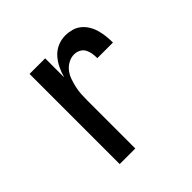

<svg xmlns="http://www.w3.org/2000/svg" viewBox="-142 -656 783 783"><g transform="rotate(-45 250.0 -264.0)"><path d="M122 0V-520H212V-410Q218 -432 228 -453Q238 -474 253.5 -491.5Q269 -509 290.5 -518.5Q312 -528 336 -528Q354 -528 372.5 -523Q391 -518 405.5 -506Q420 -494 429.5 -478Q439 -462 444 -444Q449 -426 451 -407.5Q453 -389 453 -370H363Q363 -384 361 -397.5Q359 -411 352.5 -423Q346 -435 333.5 -441.5Q321 -448 307 -448Q289 -448 272.5 -439Q256 -430 245 -415.5Q234 -401 228 -383.5Q222 -366 218 -348Q214 -330 213 -312Q212 -294 212 -276V0Z"/></g></svg>

Font: Iosevka Fixed Medium
Style: Regular
Weight: 500
Monospace: yes
Designer: Belleve Invis
Foundry: Belleve Invis
Version: Version 32.3.0